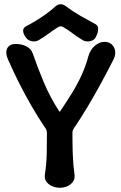

<svg xmlns="http://www.w3.org/2000/svg" viewBox="-20 -879 572 904"><path d="M262 5Q243 5 225.5 -2.5Q208 -10 198.5 -23.5Q189 -37 191 -55Q199 -107 200 -156Q201 -205 201 -255Q201 -263 196 -272Q162 -322 129.5 -378Q97 -434 68.5 -491Q40 -548 17 -601Q8 -622 10 -638Q12 -654 23.5 -663Q35 -672 54 -672Q83 -672 105.5 -660Q128 -648 135 -625Q159 -556 187.5 -488.5Q216 -421 258 -356Q261 -351 264 -356Q293 -399 319 -441Q345 -483 364.5 -526Q384 -569 396 -614Q405 -645 426.5 -663.5Q448 -682 472 -682Q493 -682 506 -670Q519 -658 522 -639.5Q525 -621 515 -600Q488 -547 457.5 -490.5Q427 -434 393.5 -378Q360 -322 326 -272Q321 -263 321 -255Q321 -205 322.5 -156Q324 -107 331 -55Q333 -37 323.5 -23.5Q314 -10 297.5 -2.5Q281 5 262 5ZM430 -765Q444 -757 442 -738.5Q440 -720 431 -705V-704Q425 -693 413.5 -688Q402 -683 389.5 -684Q377 -685 368 -691Q343 -706 324 -720.5Q305 -735 282 -749Q266 -761 250 -749Q228 -735 208.5 -720.5Q189 -706 164 -691Q151 -682 132.5 -684.5Q114 -687 104 -700L103 -701Q91 -716 89 -731Q87 -746 102 -755Q124 -766 149.5 -781.5Q175 -797 199.5 -815Q224 -833 240 -848Q252 -859 265.5 -859Q279 -859 291 -849Q323 -825 360.5 -803.5Q398 -782 430 -765Z"/></svg>

Font: Winky Sans Medium
Style: Regular
Weight: 500
Designer: Simon Atzbach
Foundry: typofactur
Version: Version 1.205